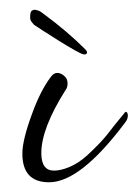

<svg xmlns="http://www.w3.org/2000/svg" viewBox="-20 -353 283 395"><path d="M153 -241Q149 -241 134 -249.5Q119 -258 100.5 -269.5Q82 -281 67.5 -290.5Q53 -300 50 -302Q48 -304 45 -308Q42 -312 42 -317Q42 -329 45.5 -331Q49 -333 51 -333Q53 -333 58 -331.5Q63 -330 69 -325Q118 -289 156 -251Q159 -248 159 -245Q159 -241 153 -241ZM81 22Q26 22 26 -37Q26 -65 46 -119Q63 -166 84 -194Q90 -203 98 -203Q106 -203 114 -195Q119 -190 119 -181Q119 -173 115 -168Q65 -89 65 -38Q65 -2 91 -2Q105 -2 123 -9.5Q141 -17 159 -33Q171 -44 184.5 -58Q198 -72 212 -91Q238 -123 238 -123Q243 -123 243 -115Q243 -107 236 -99Q145 22 81 22Z"/></svg>

Font: Corinthia
Style: Regular
Weight: 400
Designer: Robert E. Leuschke
Foundry: Robert E. Leuschke
Version: Version 1.013; ttfautohint (v1.8.3)